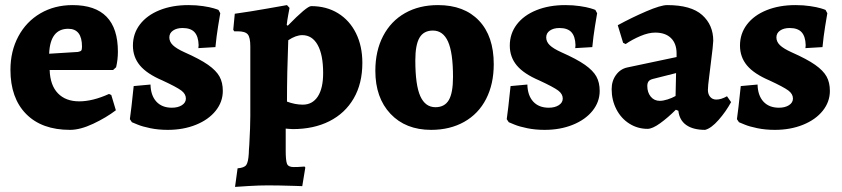

<svg xmlns="http://www.w3.org/2000/svg" viewBox="-20 -498 3306 754"><path d="M21 -224Q21 -297 52 -355Q83 -413 138.5 -445.5Q194 -478 265 -478Q443 -478 443 -295Q443 -264 436 -234L424 -223H175Q177 -163 207.5 -131.5Q238 -100 291 -100Q344 -100 408 -129L417 -125L435 -65Q397 -36 346 -12Q295 12 255 12Q144 12 82.5 -50.5Q21 -113 21 -224ZM286 -294Q296 -296 299 -299.5Q302 -303 302 -315Q302 -385 248 -385Q177 -385 173 -287Z M498 -18 490 -30Q495 -63 505 -160L571 -166Q572 -123 594 -99Q616 -75 655 -75Q679 -75 694.5 -85Q710 -95 710 -111Q710 -129 692 -142.5Q674 -156 618 -182Q557 -208 529.5 -241Q502 -274 502 -319Q502 -366 529.5 -402Q557 -438 606.5 -458Q656 -478 720 -478Q751 -478 777.5 -474Q804 -470 819 -465.5Q834 -461 838 -459L845 -446Q843 -435 836.5 -395Q830 -355 826 -313L759 -309L760 -321Q759 -355 744 -371.5Q729 -388 697 -388Q674 -388 659.5 -378Q645 -368 645 -351Q645 -334 659 -320.5Q673 -307 704 -293Q765 -266 797 -243.5Q829 -221 842 -197.5Q855 -174 855 -141Q855 -98 827 -63Q799 -28 749.5 -8Q700 12 639 12Q602 12 570.5 5.5Q539 -1 521 -8.5Q503 -16 498 -18Z M913 163Q939 161 947 150Q955 139 957 105Q957 95 959 71Q963 -1 963 -42V-316Q963 -351 953 -363Q943 -375 914 -375H900L896 -381L902 -444Q966 -453 1027.5 -464Q1089 -475 1107 -478L1117 -467Q1116 -461 1112 -440Q1108 -419 1106 -400L1110 -397Q1185 -474 1202 -474Q1262 -474 1307.5 -446Q1353 -418 1378 -367.5Q1403 -317 1403 -251Q1403 -170 1369 -111.5Q1335 -53 1273.5 -22Q1212 9 1130 9Q1121 9 1113 8Q1105 7 1102 7V94Q1102 132 1107 145Q1112 158 1133 158Q1151 158 1162 157Q1173 156 1176 156L1179 160L1167 233L1137 232Q1075 230 1032 230Q998 230 956.5 232.5Q915 235 903 236ZM1249 -211Q1249 -283 1227.5 -321.5Q1206 -360 1167 -360Q1142 -360 1112 -340Q1107 -212 1107 -99Q1139 -87 1169 -87Q1207 -87 1228 -119Q1249 -151 1249 -211Z M1454 -220Q1454 -298 1484.5 -356.5Q1515 -415 1570.5 -446.5Q1626 -478 1700 -478Q1803 -478 1861 -417Q1919 -356 1919 -246Q1919 -168 1889 -109.5Q1859 -51 1803 -19.5Q1747 12 1673 12Q1573 12 1513.5 -51Q1454 -114 1454 -220ZM1759 -196Q1759 -291 1739.5 -334.5Q1720 -378 1680 -378Q1644 -378 1627.5 -350Q1611 -322 1611 -261Q1611 -164 1630.5 -120.5Q1650 -77 1690 -77Q1726 -77 1742.5 -105Q1759 -133 1759 -196Z M1978 -18 1970 -30Q1975 -63 1985 -160L2051 -166Q2052 -123 2074 -99Q2096 -75 2135 -75Q2159 -75 2174.5 -85Q2190 -95 2190 -111Q2190 -129 2172 -142.5Q2154 -156 2098 -182Q2037 -208 2009.5 -241Q1982 -274 1982 -319Q1982 -366 2009.5 -402Q2037 -438 2086.5 -458Q2136 -478 2200 -478Q2231 -478 2257.5 -474Q2284 -470 2299 -465.5Q2314 -461 2318 -459L2325 -446Q2323 -435 2316.5 -395Q2310 -355 2306 -313L2239 -309L2240 -321Q2239 -355 2224 -371.5Q2209 -388 2177 -388Q2154 -388 2139.5 -378Q2125 -368 2125 -351Q2125 -334 2139 -320.5Q2153 -307 2184 -293Q2245 -266 2277 -243.5Q2309 -221 2322 -197.5Q2335 -174 2335 -141Q2335 -98 2307 -63Q2279 -28 2229.5 -8Q2180 12 2119 12Q2082 12 2050.5 5.5Q2019 -1 2001 -8.5Q1983 -16 1978 -18Z M2644 -63 2634 -67Q2603 -36 2572.5 -14Q2542 8 2523 8Q2484 8 2451.5 -12.5Q2419 -33 2400.5 -69Q2382 -105 2382 -148Q2382 -180 2399 -203.5Q2416 -227 2443 -233L2637 -274V-288Q2637 -327 2615 -348.5Q2593 -370 2553 -370Q2527 -370 2495 -356.5Q2463 -343 2437 -325L2427 -330L2406 -399Q2461 -429 2518 -453.5Q2575 -478 2600 -478Q2694 -478 2737.5 -439Q2781 -400 2781 -338Q2781 -324 2771 -246Q2770 -234 2765 -197Q2760 -160 2760 -145Q2760 -128 2769 -117.5Q2778 -107 2793 -107Q2812 -107 2835 -120L2851 -97Q2831 -60 2802 -27Q2773 6 2749 12Q2702 12 2675 -7Q2648 -26 2644 -63ZM2633 -121 2635 -211 2544 -188Q2532 -185 2527 -178.5Q2522 -172 2522 -160Q2522 -135 2535.5 -118.5Q2549 -102 2571 -102Q2584 -102 2601.5 -107.5Q2619 -113 2633 -121Z M2882 -18 2874 -30Q2879 -63 2889 -160L2955 -166Q2956 -123 2978 -99Q3000 -75 3039 -75Q3063 -75 3078.5 -85Q3094 -95 3094 -111Q3094 -129 3076 -142.5Q3058 -156 3002 -182Q2941 -208 2913.5 -241Q2886 -274 2886 -319Q2886 -366 2913.5 -402Q2941 -438 2990.5 -458Q3040 -478 3104 -478Q3135 -478 3161.5 -474Q3188 -470 3203 -465.5Q3218 -461 3222 -459L3229 -446Q3227 -435 3220.5 -395Q3214 -355 3210 -313L3143 -309L3144 -321Q3143 -355 3128 -371.5Q3113 -388 3081 -388Q3058 -388 3043.5 -378Q3029 -368 3029 -351Q3029 -334 3043 -320.5Q3057 -307 3088 -293Q3149 -266 3181 -243.5Q3213 -221 3226 -197.5Q3239 -174 3239 -141Q3239 -98 3211 -63Q3183 -28 3133.5 -8Q3084 12 3023 12Q2986 12 2954.5 5.5Q2923 -1 2905 -8.5Q2887 -16 2882 -18Z"/></svg>

Font: Alegreya ExtraBold
Style: Regular
Weight: 800
Designer: Juan Pablo del Peral
Foundry: Huerta Tipografica
Version: Version 2.007; ttfautohint (v1.6)